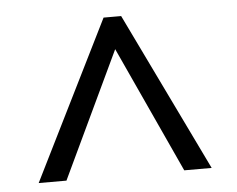

<svg xmlns="http://www.w3.org/2000/svg" viewBox="-40 -766 672 544"><g transform="rotate(-5 296.0 -493.5)"><path d="M273 -719H323L541 -268H463L298 -627L128 -268H49Z"/></g></svg>

Font: ukorean15
Style: Book
Weight: 400
Designer: Jelle Bosma - Monotype Design Team
Foundry: Monotype Imaging Inc.
Version: Version 2.003